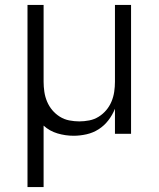

<svg xmlns="http://www.w3.org/2000/svg" viewBox="-20 -540 640 775"><path d="M91 215V-520H156V-210Q156 -190 159 -169.5Q162 -149 170 -130Q178 -111 191 -95.5Q204 -80 221.5 -69Q239 -58 259.5 -54Q280 -50 300 -50Q320 -50 340.5 -54Q361 -58 378.5 -69Q396 -80 409 -95.5Q422 -111 430 -130Q438 -149 441 -169.5Q444 -190 444 -210V-520H509V0H444V-101Q434 -76 417.5 -54.5Q401 -33 378.5 -18.5Q356 -4 329.5 2Q303 8 277 8Q244 8 212 -1.5Q180 -11 156 -33V215Z"/></svg>

Font: Iosevka Aile Light
Style: Regular
Weight: 300
Designer: Belleve Invis
Foundry: Belleve Invis
Version: Version 27.3.5; ttfautohint (v1.8.4)